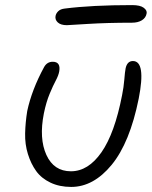

<svg xmlns="http://www.w3.org/2000/svg" viewBox="-20 -695 602 761"><path d="M245.1 -595.2Q220.7 -595.2 209 -606.2Q197.3 -617.2 200.2 -631.8Q202.1 -642.1 210.9 -650.6Q219.7 -659.2 236.8 -661.1Q344.7 -674.8 503.9 -674.8Q535.6 -674.8 549.8 -664.1Q564 -653.3 561 -641.1Q558.1 -624.5 542.5 -614.7Q526.9 -605 502.9 -605Q406.2 -605 326.9 -600.1Q247.6 -595.2 245.1 -595.2ZM262.2 45.9Q215.8 45.9 179.9 28.8Q144 11.7 123.3 -17.1Q102.5 -45.9 90.6 -84.5Q78.6 -123 79.6 -166.3Q80.6 -209.5 87.9 -254.9Q106 -339.4 154.8 -429.2Q166.5 -450.2 189 -450.2Q221.2 -450.2 214.8 -412.1Q211.9 -396 201.2 -376Q190.4 -356 176.8 -323.2Q163.1 -290.5 153.8 -245.1Q134.3 -146 163.8 -81.1Q193.4 -16.1 261.2 -16.1Q329.6 -16.1 382.1 -91.3Q434.6 -166.5 463.9 -317.9Q470.2 -348.6 472.7 -379.4Q475.1 -410.2 478 -424.8Q484.4 -453.1 506.8 -453.1Q559.1 -453.1 529.8 -304.2Q494.6 -129.4 422.6 -41.7Q350.6 45.9 262.2 45.9Z"/></svg>

Font: Shantell Sans Bouncy
Style: Italic
Weight: 300
Italic angle: -11.31°
Designer: Stephen Nixon, Anya Danilova, Shantell Martin
Foundry: Arrow Type
Version: Version 1.006;[9816181b4]